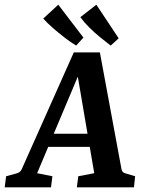

<svg xmlns="http://www.w3.org/2000/svg" viewBox="-35 -797 622 817"><path d="M156 -228H379L392 -172H135ZM482 -77Q483 -71 487 -66Q491 -61 500 -59L540 -47L535 0H292L298 -47L366 -60L286 -530H321L123 -60L188 -47L182 0H-15L-9 -47L35 -59Q51 -63 57 -76L279 -574H390ZM470 -634 436 -603Q415 -619 390.5 -639Q366 -659 344 -681Q322 -703 307 -724L375 -777ZM320 -637 289 -603Q266 -617 240 -637Q214 -657 190 -678Q166 -699 149 -718L213 -777Z"/></svg>

Font: Rasa SemiBold
Style: Italic
Weight: 600
Italic angle: -7.10001°
Designer: Anna Giedrys (Yrsa+Rasa design), David Brezina (Yrsa art-direction, Rasa art-direction, design)
Foundry: Rosetta Type Foundry
Version: Version 2.004